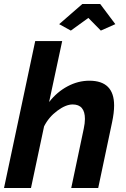

<svg xmlns="http://www.w3.org/2000/svg" viewBox="-24 -934 626 954"><path d="M270 -814 385 -914H474L549 -814L477 -782L415 -845L328 -782ZM151 -730H285L220 -427Q259 -477 311.5 -505Q364 -533 420 -533Q543 -533 543 -410Q543 -374 533 -327L464 0H330L392 -294Q398 -322 398 -343Q398 -415 337 -415Q303 -415 260.5 -383.5Q218 -352 195 -306L130 0H-4Z"/></svg>

Font: Raleway-v4020
Style: Bold Italic
Weight: 700
Italic angle: -12°
Designer: Matt McInerney, Pablo Impallari, Rodrigo Fuenzalida
Foundry: Matt McInerney, Pablo Impallari, Rodrigo Fuenzalida
Version: Version 4.020;PS 004.020;hotconv 1.0.88;makeotf.lib2.5.64775